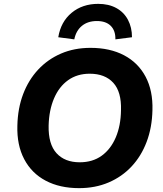

<svg xmlns="http://www.w3.org/2000/svg" viewBox="-20 -964 846 995"><path d="M390 11Q290 11 217 -27.5Q144 -66 105.5 -139Q67 -212 70 -313Q72 -403 100 -476.5Q128 -550 178 -603.5Q228 -657 296.5 -686.5Q365 -716 449 -716Q550 -716 623 -677.5Q696 -639 734.5 -566.5Q773 -494 770 -393Q768 -303 740 -229Q712 -155 662 -101.5Q612 -48 543 -18.5Q474 11 390 11ZM393 -123Q460 -123 507 -157Q554 -191 580 -252Q606 -313 607 -393Q610 -488 567 -535Q524 -582 445 -582Q380 -582 333 -548.5Q286 -515 260 -454Q234 -393 232 -313Q230 -217 273 -170Q316 -123 393 -123ZM365 -760 282 -771Q295 -851 351 -897.5Q407 -944 489 -944Q543 -944 582.5 -922.5Q622 -901 643 -861.5Q664 -822 664 -771L578 -760Q579 -805 554 -830Q529 -855 482 -855Q435 -855 404.5 -830Q374 -805 365 -760Z"/></svg>

Font: Nunito Sans 11pt ExtraBold
Style: Italic
Weight: 800
Italic angle: -9°
Version: Version 3.101;gftools[0.9.27]